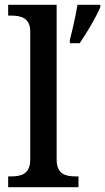

<svg xmlns="http://www.w3.org/2000/svg" viewBox="-20 -780 438 800"><path d="M14 0H307V-45H295C254 -45 216 -54 216 -115V-760H14V-715H27C66 -715 106 -706 106 -649V-115C106 -54 67 -45 27 -45H14ZM271 -613V-600H312C341 -642 380 -708 398 -750V-760H303C295 -713 282 -656 271 -613Z"/></svg>

Font: Noto Serif Vithkuqi Medium
Style: Regular
Weight: 500
Version: Version 1.005